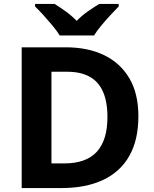

<svg xmlns="http://www.w3.org/2000/svg" viewBox="-20 -954 780 974"><path d="M682 -364Q682 -244 636 -163Q590 -82 502.5 -41Q415 0 292 0H90V-714H314Q426 -714 508.5 -674Q591 -634 636.5 -556.5Q682 -479 682 -364ZM525 -360Q525 -439 502 -490Q479 -541 433.5 -565.5Q388 -590 322 -590H241V-125H306Q417 -125 471 -184Q525 -243 525 -360ZM283 -774Q269 -797 246.5 -824Q224 -851 200.5 -877Q177 -903 158 -921V-934H257Q283 -918 313 -896.5Q343 -875 369 -848Q395 -875 426 -896.5Q457 -918 483 -934H582V-921Q564 -903 540 -877Q516 -851 493.5 -824Q471 -797 457 -774Z"/></svg>

Font: Noto Sans Hebrew
Style: Bold
Weight: 700
Designer: Monotype Design Team
Foundry: Monotype Imaging Inc.
Version: Version 2.003